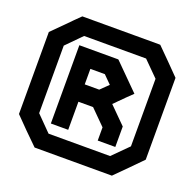

<svg xmlns="http://www.w3.org/2000/svg" viewBox="-112 -737 866 853"><g transform="rotate(20 320.5 -310.0)"><path d="M619.1 -118.2 560.5 -58.6 502 0H136.7L78.1 -57.6L20.5 -116.2V-503.9L79.1 -562.5Q107.4 -591.8 136.7 -620.1H502.9V-619.1L504.9 -620.1L562.5 -562.5L619.1 -504.9ZM173.8 -541Q150.4 -517.6 103.5 -469.7V-150.4Q127 -127 173.8 -79.1H464.8L537.1 -151.4V-470.7L466.8 -541ZM472.7 -125H389.6V-187.5L319.3 -257.8H250V-125H168V-495.1H351.6V-494.1Q352.5 -494.1 352.5 -495.1L471.7 -376L442.4 -347.7L413.1 -318.4Q407.2 -311.5 394.5 -299.8L433.6 -260.7L472.7 -221.7ZM318.4 -339.8Q331.1 -352.5 355.5 -376L336.9 -394.5L318.4 -413.1H250V-339.8Z"/></g></svg>

Font: mr_KirucoupageG
Style: Regular
Weight: 400
Designer: Jan Henkel
Version: Version 1.00 May 25, 2020, initial release